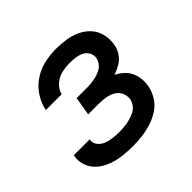

<svg xmlns="http://www.w3.org/2000/svg" viewBox="-137 -690 850 850"><g transform="rotate(-45 288.0 -265.0)"><path d="M247 8Q276 8 305 4.5Q334 1 363 -8Q392 -17 418.5 -34Q445 -51 461.5 -78Q478 -105 483 -134Q488 -163 481.5 -191.5Q475 -220 456.5 -240.5Q438 -261 412 -273Q435 -281 456 -293.5Q477 -306 490 -327Q503 -348 506 -370Q511 -402 503.5 -431.5Q496 -461 476 -482.5Q456 -504 429 -516.5Q402 -529 371.5 -533.5Q341 -538 309 -538Q274 -538 237.5 -530Q201 -522 168.5 -500.5Q136 -479 115 -446.5Q94 -414 87 -378H186Q192 -403 213 -421.5Q234 -440 259.5 -445.5Q285 -451 309 -451Q327 -451 345 -448.5Q363 -446 378.5 -438.5Q394 -431 402.5 -415.5Q411 -400 408 -383Q405 -368 395.5 -355.5Q386 -343 371.5 -336Q357 -329 342.5 -325.5Q328 -322 313.5 -320.5Q299 -319 285 -319H221L206 -232H270Q291 -232 312 -229Q333 -226 351 -216.5Q369 -207 378.5 -188.5Q388 -170 385 -148Q382 -132 371 -118Q360 -104 344 -97Q328 -90 312 -86Q296 -82 279.5 -80.5Q263 -79 247 -79Q227 -79 208 -81.5Q189 -84 171.5 -90.5Q154 -97 141.5 -112Q129 -127 132 -146L133 -149H33Q33 -146 32 -142Q27 -111 39 -83Q51 -55 74 -37Q97 -19 125.5 -9Q154 1 184.5 4.5Q215 8 247 8Z"/></g></svg>

Font: Iosevka Sparkle Medium Oblique
Style: Regular
Weight: 500
Italic angle: -9°
Designer: Belleve Invis
Foundry: Belleve Invis
Version: Version 4.5.0; ttfautohint (v1.8.3)